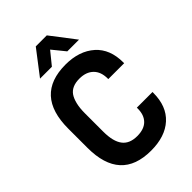

<svg xmlns="http://www.w3.org/2000/svg" viewBox="-261 -1004 1119 1119"><g transform="rotate(-45 299.0 -444.5)"><path d="M49.8 -266.6V-424.8Q49.8 -700.2 302.7 -700.2Q415 -700.2 483.4 -639.6Q549.8 -580.1 549.8 -470.7V-463.9H418.9V-469.7Q418.9 -523.4 388.7 -553.7Q357.4 -585 301.8 -585Q238.3 -585 210.9 -545.9Q197.3 -526.4 189.5 -494.6Q181.6 -462.9 181.6 -418V-268.6Q181.6 -186.5 211.9 -147.5Q241.2 -109.4 303.7 -109.4Q360.4 -109.4 389.6 -138.7Q418.9 -168 418.9 -220.7V-228.5H547.9V-221.7Q547.9 -111.3 482.4 -51.8Q417 7.8 300.8 7.8Q49.8 7.8 49.8 -266.6ZM254.9 -897.5H345.7L460.9 -747.1H364.3L300.8 -825.2L237.3 -747.1H139.6Z"/></g></svg>

Font: Dinish
Style: Bold
Weight: 700
Designer: Bert Driehuis
Foundry: Playbeing
Version: Version 3.006; git-39231f3c-release